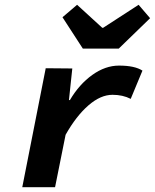

<svg xmlns="http://www.w3.org/2000/svg" viewBox="-20 -782 647 802"><path d="M73 0 171 -497 282 -496 268 -364H272Q311 -430 365.5 -469Q420 -508 477 -508Q543 -508 575 -487L526 -369Q493 -386 450 -386Q400 -386 349 -341.5Q298 -297 254 -219L210 0ZM326 -579 241 -710 302 -762 407 -666H411L559 -762L607 -706L476 -579Z"/></svg>

Font: Source Code Pro
Style: Bold Italic
Weight: 700
Italic angle: -11°
Monospace: yes
Designer: Paul D. Hunt, Teo Tuominen
Foundry: Adobe Systems Incorporated
Version: Version 1.050;PS 1.000;hotconv 16.6.51;makeotf.lib2.5.65220